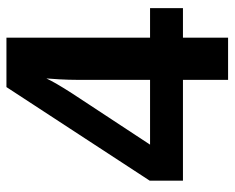

<svg xmlns="http://www.w3.org/2000/svg" viewBox="-86 -642 728 596"><g transform="rotate(-90 278.0 -344.0)"><path d="M459 -140.1V0H328.1V-140.1H15.1V-243.2L305.7 -688H459V-242.2H550.8V-140.1ZM328.1 -467.3Q328.1 -493.7 329.8 -524.4Q331.5 -555.2 332.5 -564Q319.8 -536.6 286.6 -484.9L127 -242.2H328.1Z"/></g></svg>

Font: Liberation Sans
Style: Bold
Weight: 700
Designer: Steve Matteson
Foundry: Ascender Corporation
Version: Version 2.1.5